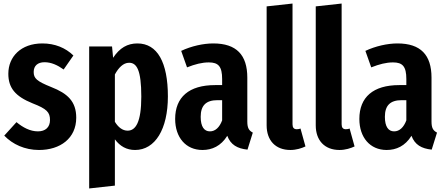

<svg xmlns="http://www.w3.org/2000/svg" viewBox="-20 -829 2512 1083"><path d="M219 -584C98 -584 27 -509 27 -413C27 -334 65 -286 164 -246C244 -215 262 -196 262 -152C262 -111 236 -88 194 -88C150 -88 109 -110 73 -140L4 -64C51 -15 120 17 200 17C320 17 410 -49 410 -165C410 -257 361 -302 269 -338C187 -371 170 -387 170 -423C170 -458 193 -478 231 -478C269 -478 304 -462 339 -437L394 -516C350 -559 290 -584 219 -584Z M755 -584C699 -584 655 -559 618 -503L612 -567H483V234L628 218V-43C657 -4 694 17 742 17C855 17 927 -100 927 -285C927 -477 868 -584 755 -584ZM700 -92C671 -92 647 -111 628 -142V-409C648 -446 675 -475 708 -475C751 -475 777 -435 777 -284C777 -139 745 -92 700 -92Z M1375 -143V-391C1375 -519 1314 -584 1183 -584C1127 -584 1059 -569 1002 -542L1035 -449C1081 -467 1119 -477 1158 -477C1212 -477 1233 -454 1233 -383V-349H1193C1046 -349 968 -281 968 -158C968 -54 1028 17 1122 17C1176 17 1226 -5 1262 -63C1281 -12 1319 9 1376 15L1406 -81C1385 -92 1375 -106 1375 -143ZM1164 -88C1132 -88 1112 -114 1112 -170C1112 -234 1142 -264 1207 -264H1233V-150C1218 -110 1194 -88 1164 -88Z M1618 17C1651 17 1682 7 1703 -3L1675 -104C1671 -102 1663 -100 1654 -100C1637 -100 1630 -110 1630 -128V-809L1484 -793V-122C1484 -37 1534 17 1618 17Z M1895 17C1928 17 1959 7 1980 -3L1952 -104C1948 -102 1940 -100 1931 -100C1914 -100 1907 -110 1907 -128V-809L1761 -793V-122C1761 -37 1811 17 1895 17Z M2414 -143V-391C2414 -519 2353 -584 2222 -584C2166 -584 2098 -569 2041 -542L2074 -449C2120 -467 2158 -477 2197 -477C2251 -477 2272 -454 2272 -383V-349H2232C2085 -349 2007 -281 2007 -158C2007 -54 2067 17 2161 17C2215 17 2265 -5 2301 -63C2320 -12 2358 9 2415 15L2445 -81C2424 -92 2414 -106 2414 -143ZM2203 -88C2171 -88 2151 -114 2151 -170C2151 -234 2181 -264 2246 -264H2272V-150C2257 -110 2233 -88 2203 -88Z"/></svg>

Font: Glow Sans TC Compressed
Style: Bold
Weight: 700
Width: 2
Designer: Ryoko NISHIZUKA (kana, bopomofo & ideographs); Paul D. Hunt (Latin, Greek & Cyrillic); Sandoll Communications, Soo-young
Version: Version 0.93